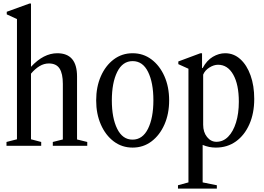

<svg xmlns="http://www.w3.org/2000/svg" viewBox="-20 -842 1524 1109"><path d="M17.5 0V-22L78 -37.5V-732L19 -759V-774L150 -821.5H159V-456Q231.5 -534.5 311 -534.5Q425 -534.5 425 -400V-36.5L484 -22V0H285V-22L343 -36.5V-357.5Q343 -417 324 -446.2Q305 -475.5 262 -475.5Q234 -475.5 208 -459.8Q182 -444 159 -416.5V-37.5L218 -22V0Z M746 10.5Q684.5 10.5 637 -25.2Q589.5 -61 562.5 -122.8Q535.5 -184.5 535.5 -262Q535.5 -340 562.5 -401.5Q589.5 -463 637 -498.8Q684.5 -534.5 746 -534.5Q807.5 -534.5 855 -498.8Q902.5 -463 929.8 -401.5Q957 -340 957 -262Q957 -184.5 929.8 -122.8Q902.5 -61 855 -25.2Q807.5 10.5 746 10.5ZM745.5 -35.5Q803.5 -35.5 834.8 -98.2Q866 -161 866 -263Q866 -364.5 835.2 -426.8Q804.5 -489 746 -489Q688 -489 657 -426.5Q626 -364 626 -262Q626 -160.5 657 -98Q688 -35.5 745.5 -35.5Z M1008 247.5V228L1068.5 211.5V-445L1010 -471.5V-487L1137.5 -534.5H1147V-449H1150.5Q1174.5 -493.5 1209.5 -514Q1244.5 -534.5 1280.5 -534.5Q1330.5 -534.5 1368.2 -500.2Q1406 -466 1427.2 -406.5Q1448.5 -347 1448.5 -270.5Q1448.5 -188 1420.5 -124.5Q1392.5 -61 1342.8 -25.2Q1293 10.5 1226.5 10.5Q1187 10.5 1150.5 -5V211.5L1232.5 228V247.5ZM1230 -23Q1269 -23 1298 -52.5Q1327 -82 1343.2 -134.2Q1359.5 -186.5 1359.5 -254.5Q1359.5 -354 1327.2 -411Q1295 -468 1239.5 -468Q1215 -468 1189.2 -451.8Q1163.5 -435.5 1153.5 -411V-121.5Q1153.5 -78.5 1175.8 -50.8Q1198 -23 1230 -23Z"/></svg>

Font: Libre Caslon Condensed
Style: Regular
Weight: 400
Designer: Pablo Impallari, Rodrigo Fuenzalida, Katja Schimmel, Ertekin Erdin
Foundry: Pablo Impallari, Rodrigo Fuenzalida
Version: Version 2.000; ttfautohint (v1.8.4.7-5d5b);gftools[0.9.33]